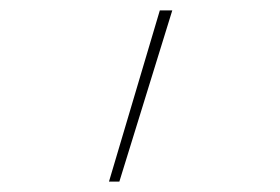

<svg xmlns="http://www.w3.org/2000/svg" viewBox="-20 -116 540 370"><path d="M190 234 288 -96H312L210 234Z"/></svg>

Font: Zed Mono Thin
Style: Regular
Weight: 100
Monospace: yes
Designer: Belleve Invis
Foundry: Belleve Invis
Version: Version 1.0.0; ttfautohint (v1.8.4)